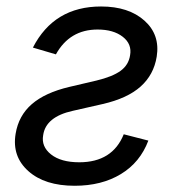

<svg xmlns="http://www.w3.org/2000/svg" viewBox="-20 -573 563 604"><path d="M83.5 -423.3Q149.9 -552.6 297.9 -552.6Q384.6 -552.6 434.3 -508.2Q484 -463.8 473 -394.9Q463.8 -337.7 422.2 -300.6Q380.7 -263.5 302.9 -245.7L209.2 -224.4Q123.9 -205.6 115.8 -147.7Q109.4 -111.9 140.6 -87.2Q171.9 -62.5 229.4 -62.5Q333.8 -62.5 369.3 -150.6L446.7 -130.7Q420.8 -62.1 360.3 -25.4Q299.7 11.4 214.8 11.4Q120.7 11.4 69.1 -34.8Q17.4 -81 29.1 -152Q38.4 -209.2 80.1 -245.4Q121.8 -281.6 198.5 -299.7L283.4 -319.6Q333.8 -331.7 359.2 -350.1Q384.6 -368.6 389.2 -399.1Q395.6 -434.3 366.3 -457.2Q337 -480.1 286.9 -480.1Q199.2 -480.1 155.9 -402Z"/></svg>

Font: Karasuma Gothic
Style: Italic
Weight: 400
Italic angle: -9.39999°
Designer: Rasmus Andersson / Ryoko Nishizuka
Foundry: Genbu
Version: Version 1.00